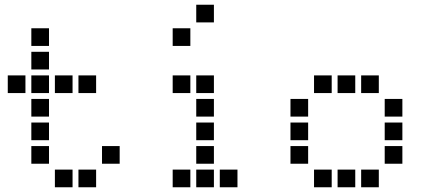

<svg xmlns="http://www.w3.org/2000/svg" viewBox="-20 -808 1840 815"><path d="M114 -688Q113 -688 113 -688Q113 -688 113 -687V-614Q113 -613 113 -613Q113 -613 114 -613H187Q188 -613 188 -613Q188 -613 188 -614V-687Q188 -688 188 -688Q188 -688 187 -688ZM114 -588Q113 -588 113 -588Q113 -588 113 -587V-514Q113 -513 113 -513Q113 -513 114 -513H187Q188 -513 188 -513Q188 -513 188 -514V-587Q188 -588 188 -588Q188 -588 187 -588ZM14 -488Q13 -488 13 -488Q13 -488 13 -487V-414Q13 -413 13 -413Q13 -413 14 -413H87Q88 -413 88 -413Q88 -413 88 -414V-487Q88 -488 88 -488Q88 -488 87 -488ZM114 -488Q113 -488 113 -488Q113 -488 113 -487V-414Q113 -413 113 -413Q113 -413 114 -413H187Q188 -413 188 -413Q188 -413 188 -414V-487Q188 -488 188 -488Q188 -488 187 -488ZM214 -488Q213 -488 213 -488Q213 -488 213 -487V-414Q213 -413 213 -413Q213 -413 214 -413H287Q288 -413 288 -413Q288 -413 288 -414V-487Q288 -488 288 -488Q288 -488 287 -488ZM314 -488Q313 -488 313 -488Q313 -488 313 -487V-414Q313 -413 313 -413Q313 -413 314 -413H387Q388 -413 388 -413Q388 -413 388 -414V-487Q388 -488 388 -488Q388 -488 387 -488ZM114 -388Q113 -388 113 -388Q113 -388 113 -387V-314Q113 -313 113 -313Q113 -313 114 -313H187Q188 -313 188 -313Q188 -313 188 -314V-387Q188 -388 188 -388Q188 -388 187 -388ZM114 -288Q113 -288 113 -288Q113 -288 113 -287V-214Q113 -213 113 -213Q113 -213 114 -213H187Q188 -213 188 -213Q188 -213 188 -214V-287Q188 -288 188 -288Q188 -288 187 -288ZM114 -188Q113 -188 113 -188Q113 -188 113 -187V-114Q113 -113 113 -113Q113 -113 114 -113H187Q188 -113 188 -113Q188 -113 188 -114V-187Q188 -188 188 -188Q188 -188 187 -188ZM414 -188Q413 -188 413 -188Q413 -188 413 -187V-114Q413 -113 413 -113Q413 -113 414 -113H487Q488 -113 488 -113Q488 -113 488 -114V-187Q488 -188 488 -188Q488 -188 487 -188ZM214 -88Q213 -88 213 -88Q213 -88 213 -87V-14Q213 -13 213 -13Q213 -13 214 -13H287Q288 -13 288 -13Q288 -13 288 -14V-87Q288 -88 288 -88Q288 -88 287 -88ZM314 -88Q313 -88 313 -88Q313 -88 313 -87V-14Q313 -13 313 -13Q313 -13 314 -13H387Q388 -13 388 -13Q388 -13 388 -14V-87Q388 -88 388 -88Q388 -88 387 -88Z M814 -788Q813 -788 813 -788Q813 -788 813 -787V-714Q813 -713 813 -713Q813 -713 814 -713H887Q888 -713 888 -713Q888 -713 888 -714V-787Q888 -788 888 -788Q888 -788 887 -788ZM714 -688Q713 -688 713 -688Q713 -688 713 -687V-614Q713 -613 713 -613Q713 -613 714 -613H787Q788 -613 788 -613Q788 -613 788 -614V-687Q788 -688 788 -688Q788 -688 787 -688ZM714 -488Q713 -488 713 -488Q713 -488 713 -487V-414Q713 -413 713 -413Q713 -413 714 -413H787Q788 -413 788 -413Q788 -413 788 -414V-487Q788 -488 788 -488Q788 -488 787 -488ZM814 -488Q813 -488 813 -488Q813 -488 813 -487V-414Q813 -413 813 -413Q813 -413 814 -413H887Q888 -413 888 -413Q888 -413 888 -414V-487Q888 -488 888 -488Q888 -488 887 -488ZM814 -388Q813 -388 813 -388Q813 -388 813 -387V-314Q813 -313 813 -313Q813 -313 814 -313H887Q888 -313 888 -313Q888 -313 888 -314V-387Q888 -388 888 -388Q888 -388 887 -388ZM814 -288Q813 -288 813 -288Q813 -288 813 -287V-214Q813 -213 813 -213Q813 -213 814 -213H887Q888 -213 888 -213Q888 -213 888 -214V-287Q888 -288 888 -288Q888 -288 887 -288ZM814 -188Q813 -188 813 -188Q813 -188 813 -187V-114Q813 -113 813 -113Q813 -113 814 -113H887Q888 -113 888 -113Q888 -113 888 -114V-187Q888 -188 888 -188Q888 -188 887 -188ZM714 -88Q713 -88 713 -88Q713 -88 713 -87V-14Q713 -13 713 -13Q713 -13 714 -13H787Q788 -13 788 -13Q788 -13 788 -14V-87Q788 -88 788 -88Q788 -88 787 -88ZM814 -88Q813 -88 813 -88Q813 -88 813 -87V-14Q813 -13 813 -13Q813 -13 814 -13H887Q888 -13 888 -13Q888 -13 888 -14V-87Q888 -88 888 -88Q888 -88 887 -88ZM914 -88Q913 -88 913 -88Q913 -88 913 -87V-14Q913 -13 913 -13Q913 -13 914 -13H987Q988 -13 988 -13Q988 -13 988 -14V-87Q988 -88 988 -88Q988 -88 987 -88Z M1314 -488Q1313 -488 1313 -488Q1313 -488 1313 -487V-414Q1313 -413 1313 -413Q1313 -413 1314 -413H1387Q1388 -413 1388 -413Q1388 -413 1388 -414V-487Q1388 -488 1388 -488Q1388 -488 1387 -488ZM1414 -488Q1413 -488 1413 -488Q1413 -488 1413 -487V-414Q1413 -413 1413 -413Q1413 -413 1414 -413H1487Q1488 -413 1488 -413Q1488 -413 1488 -414V-487Q1488 -488 1488 -488Q1488 -488 1487 -488ZM1514 -488Q1513 -488 1513 -488Q1513 -488 1513 -487V-414Q1513 -413 1513 -413Q1513 -413 1514 -413H1587Q1588 -413 1588 -413Q1588 -413 1588 -414V-487Q1588 -488 1588 -488Q1588 -488 1587 -488ZM1214 -388Q1213 -388 1213 -388Q1213 -388 1213 -387V-314Q1213 -313 1213 -313Q1213 -313 1214 -313H1287Q1288 -313 1288 -313Q1288 -313 1288 -314V-387Q1288 -388 1288 -388Q1288 -388 1287 -388ZM1614 -388Q1613 -388 1613 -388Q1613 -388 1613 -387V-314Q1613 -313 1613 -313Q1613 -313 1614 -313H1687Q1688 -313 1688 -313Q1688 -313 1688 -314V-387Q1688 -388 1688 -388Q1688 -388 1687 -388ZM1214 -288Q1213 -288 1213 -288Q1213 -288 1213 -287V-214Q1213 -213 1213 -213Q1213 -213 1214 -213H1287Q1288 -213 1288 -213Q1288 -213 1288 -214V-287Q1288 -288 1288 -288Q1288 -288 1287 -288ZM1614 -288Q1613 -288 1613 -288Q1613 -288 1613 -287V-214Q1613 -213 1613 -213Q1613 -213 1614 -213H1687Q1688 -213 1688 -213Q1688 -213 1688 -214V-287Q1688 -288 1688 -288Q1688 -288 1687 -288ZM1214 -188Q1213 -188 1213 -188Q1213 -188 1213 -187V-114Q1213 -113 1213 -113Q1213 -113 1214 -113H1287Q1288 -113 1288 -113Q1288 -113 1288 -114V-187Q1288 -188 1288 -188Q1288 -188 1287 -188ZM1614 -188Q1613 -188 1613 -188Q1613 -188 1613 -187V-114Q1613 -113 1613 -113Q1613 -113 1614 -113H1687Q1688 -113 1688 -113Q1688 -113 1688 -114V-187Q1688 -188 1688 -188Q1688 -188 1687 -188ZM1314 -88Q1313 -88 1313 -88Q1313 -88 1313 -87V-14Q1313 -13 1313 -13Q1313 -13 1314 -13H1387Q1388 -13 1388 -13Q1388 -13 1388 -14V-87Q1388 -88 1388 -88Q1388 -88 1387 -88ZM1414 -88Q1413 -88 1413 -88Q1413 -88 1413 -87V-14Q1413 -13 1413 -13Q1413 -13 1414 -13H1487Q1488 -13 1488 -13Q1488 -13 1488 -14V-87Q1488 -88 1488 -88Q1488 -88 1487 -88ZM1514 -88Q1513 -88 1513 -88Q1513 -88 1513 -87V-14Q1513 -13 1513 -13Q1513 -13 1514 -13H1587Q1588 -13 1588 -13Q1588 -13 1588 -14V-87Q1588 -88 1588 -88Q1588 -88 1587 -88Z"/></svg>

Font: Doto
Style: Bold
Weight: 700
Monospace: yes
Version: Version 1.000